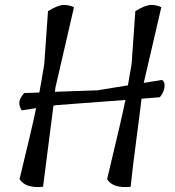

<svg xmlns="http://www.w3.org/2000/svg" viewBox="-20 -755 709 776"><path d="M174 -710Q215 -735 237.5 -735Q260 -735 279 -726L204 -401L202 -384L374 -390L497 -410Q506 -459 512 -497L527 -710Q568 -735 590.5 -735Q613 -735 632 -726L561 -420L635 -432Q647 -424 645 -403.5Q643 -383 626 -362L552 -356Q547 -311 531 -190.5Q515 -70 508 0Q435 7 413 -31Q473 -281 487 -351L207 -330L196 -328Q156 -16 154 0Q83 7 59 -31Q111 -244 126 -318L68 -309Q44 -343 78 -379L139 -381Q148 -428 159 -497Z"/></svg>

Font: Tillana
Style: Regular
Weight: 400
Designer: Lipi Raval (Devanagari, Latin), Jonny Pinhorn (Latin)
Foundry: Indian Type Foundry
Version: Version 2.003;PS 1.0;hotconv 1.0.79;makeotf.lib2.5.61930; tt